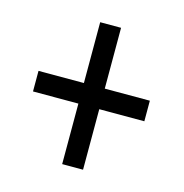

<svg xmlns="http://www.w3.org/2000/svg" viewBox="-78 -660 586 613"><g transform="rotate(15 215.0 -353.5)"><path d="M249 -387V-588H180V-387H30V-319H180V-119H249V-319H398V-387Z"/></g></svg>

Font: Noto Sans Arabic UI XCn
Style: Regular
Weight: 400
Width: 2
Designer: Monotype Design Team, Nadine Chahine and Nizar Qandah
Foundry: Monotype Imaging Inc.
Version: Version 2.010